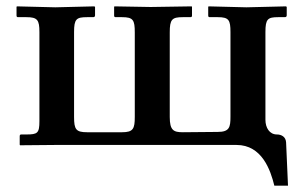

<svg xmlns="http://www.w3.org/2000/svg" viewBox="-20 -456 957 604"><path d="M815 -355C815 -396 822 -402 855 -402H876C880 -402 882 -404 882 -408V-434L880 -436L755 -433L636 -436L635 -434V-407C635 -403 637 -402 640 -402H665C700 -402 705 -393 705 -355V-89C705 -56 702 -41 665 -41L555 -40C526 -40 514 -46 514 -88V-354C514 -395 521 -402 555 -402H579C583 -402 584 -404 584 -407V-434L583 -436L454 -434L340 -436L339 -434V-407C339 -403 341 -402 344 -402H364C399 -402 404 -393 404 -354V-88C404 -51 399 -40 364 -40H254C219 -40 213 -49 213 -88V-355C213 -396 220 -402 254 -402H273C277 -402 279 -404 279 -408V-434L277 -436L154 -433L33 -436L32 -434V-407C32 -403 34 -402 37 -402H63C98 -402 104 -393 104 -355V-75C104 -37 98 -33 63 -33H47C43 -33 42 -31 42 -27V-1L43 1L155 0H724C804 0 831 79 843 128H886L880 -8C879 -26 865 -33 851 -33C828 -33 815 -54 815 -79Z"/></svg>

Font: Libertinus Serif Semibold
Style: Regular
Weight: 600
Designer: Philipp H. Poll, Khaled Hosny
Foundry: Caleb Maclennan
Version: Version 7.050;RELEASE